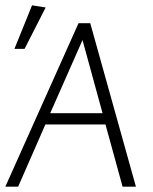

<svg xmlns="http://www.w3.org/2000/svg" viewBox="-26 -699 572 719"><path d="M-6 0 268 -612H312L483 0H433L369 -233H144L42 0ZM162 -275H358L283 -549ZM28 -516 94 -679 145 -671 66 -516Z"/></svg>

Font: Ancizar Sans Thin
Style: Italic
Weight: 100
Italic angle: -4°
Designer: Cesar Puertas, Viviana Monsalve, Julian Moncada, Julian Prieto, Jose Castro, Mariel Hernandez, Felipe Aragon, Sara Alarc
Version: Version 8.100